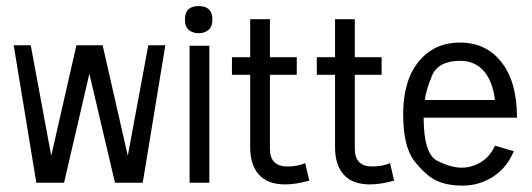

<svg xmlns="http://www.w3.org/2000/svg" viewBox="-20 -592 1724 622"><path d="M515.6 -445.3 442.4 0H352.5L269.5 -353L187.5 0H97.7L24.4 -445.3H79.6L146 -87.4L227.5 -445.3H312.5L394 -87.4L460.4 -445.3Z M668 -529.3Q668 -504.9 655 -494.6Q642.1 -484.4 623.5 -484.4Q605 -484.4 592 -494.6Q579.1 -504.9 579.1 -529.3Q579.1 -572.3 623.5 -572.3Q668 -572.3 668 -529.3ZM658.2 0H594.2V-443.8H658.2Z M911.1 -52.7Q943.4 -52.7 968.8 -63.5L981.9 -6.8Q938.5 5.4 903.8 5.4Q846.2 5.4 818.4 -26.6Q790.5 -58.6 790.5 -114.7V-349.6H731.4V-406.7H790.5V-529.8H854.5V-406.7H941.4V-349.6H854.5V-109.9Q854.5 -52.7 911.1 -52.7Z M1186 -52.7Q1218.3 -52.7 1243.7 -63.5L1256.8 -6.8Q1213.4 5.4 1178.7 5.4Q1121.1 5.4 1093.3 -26.6Q1065.4 -58.6 1065.4 -114.7V-349.6H1006.3V-406.7H1065.4V-529.8H1129.4V-406.7H1216.3V-349.6H1129.4V-109.9Q1129.4 -52.7 1186 -52.7Z M1654.8 -210.9H1352.5Q1352.5 -92.8 1397 -70.8Q1441.4 -48.8 1475.1 -48.8Q1508.8 -48.8 1538.3 -66.9Q1567.9 -85 1583.5 -120.1L1644.5 -102.1Q1621.1 -46.9 1576.2 -18.8Q1531.2 9.3 1479.5 9.3Q1427.7 9.3 1393.6 -7.1Q1359.4 -23.4 1322.8 -69.8Q1286.1 -116.2 1286.1 -222.2Q1286.1 -331.1 1336.4 -392.6Q1386.7 -454.1 1470.2 -454.1Q1554.7 -454.1 1604.7 -390.4Q1654.8 -326.7 1654.8 -210.9ZM1583.5 -268.1Q1575.2 -332 1545.9 -363.5Q1516.6 -395 1471.7 -395Q1399.4 -395 1379.4 -346.4Q1359.4 -297.9 1356.4 -268.1Z"/></svg>

Font: Meera
Style: Regular
Weight: 400
Designer: Hussain KH and Suresh P for Swathanthra Malayalam Computing (SMC)
Version: Version 7.0.0+20221109